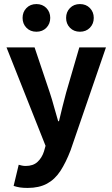

<svg xmlns="http://www.w3.org/2000/svg" viewBox="-20 -728 553 944"><path d="M116 196Q93 196 77.5 193.5Q62 191 47 186L72 82Q78 84 87.5 86Q97 88 106 88Q143 88 164.5 68Q186 48 196 17L204 -11L12 -495H150L225 -272Q236 -239 245.5 -203.5Q255 -168 266 -132H270Q278 -167 287 -202.5Q296 -238 305 -272L370 -495H501L327 11Q304 71 277 112.5Q250 154 211 175Q172 196 116 196ZM373 -572Q343 -572 324 -591.5Q305 -611 305 -640Q305 -669 324 -688.5Q343 -708 373 -708Q403 -708 422 -688.5Q441 -669 441 -640Q441 -611 422 -591.5Q403 -572 373 -572ZM159 -572Q129 -572 110 -591.5Q91 -611 91 -640Q91 -669 110 -688.5Q129 -708 159 -708Q189 -708 208 -688.5Q227 -669 227 -640Q227 -611 208 -591.5Q189 -572 159 -572Z"/></svg>

Font: Assistant
Style: Bold
Weight: 700
Designer: Hebrew By Ben Nathan, Latin by Paul Hunt
Version: Version 3.000